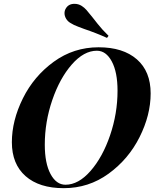

<svg xmlns="http://www.w3.org/2000/svg" viewBox="-20 -969 817 1003"><path d="M495 -722Q623 -722 695 -659Q767 -596 767 -481Q767 -368 709 -252.5Q651 -137 547 -61.5Q443 14 313 14Q185 14 113.5 -49Q42 -112 42 -226Q42 -339 99.5 -455Q157 -571 261 -646.5Q365 -722 495 -722ZM214 -213Q214 -116 244 -60Q274 -4 322 -4Q390 -4 453 -76Q516 -148 555 -262Q594 -376 594 -495Q594 -592 564 -648Q534 -704 486 -704Q418 -704 355 -632Q292 -560 253 -446Q214 -332 214 -213ZM419 -818Q412 -821 388.5 -829.5Q365 -838 348 -849Q334 -857 325.5 -871Q317 -885 317 -900Q317 -914 324 -925Q338 -949 369 -949Q390 -949 407 -938Q421 -929 431.5 -917Q442 -905 462 -880Q467 -874 490 -844.5Q513 -815 547 -782L539 -771Q484 -796 419 -818Z"/></svg>

Font: Playfair Display SC
Style: Bold Italic
Weight: 700
Italic angle: -14°
Designer: Claus Eggers Sørensen
Foundry: Claus Eggers Sørensen
Version: Version 1.200; ttfautohint (v1.6)